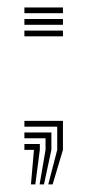

<svg xmlns="http://www.w3.org/2000/svg" viewBox="-20 -398 232 510"><path d="M108.2 91.8 132 0V-61.5H44.8V-77H147.2V0L119.8 91.8ZM62.2 91.8 70.2 0H44.8V-15.5H85.8V0L73.8 91.8ZM85.2 91.8 101 0V-30.8H44.8V-46.2H116.5V0L96.8 91.8ZM44.8 -301.5V-316.8H147.2V-301.5ZM44.8 -363V-378.2H147.2V-363ZM44.8 -332.2V-347.5H147.2V-332.2Z"/></svg>

Font: Big Shoulders Inline Display Thin SemiBold
Style: Regular
Weight: 600
Version: Version 2.002